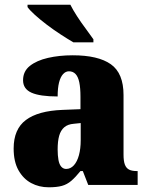

<svg xmlns="http://www.w3.org/2000/svg" viewBox="-20 -786 628 816"><path d="M187 10Q146 10 112.5 -8Q79 -26 58.5 -62.5Q38 -99 38 -155Q38 -237 90 -276Q142 -315 246 -319L322 -322V-375Q322 -412 317 -436Q312 -460 301 -471.5Q290 -483 273 -483Q259 -483 248 -471Q237 -459 231 -435.5Q225 -412 225 -376Q150 -376 114 -392Q78 -408 78 -445Q78 -483 107 -506Q136 -529 184 -540Q232 -551 289 -551Q397 -551 451 -513Q505 -475 505 -382V-129Q505 -102 510.5 -87Q516 -72 528 -65.5Q540 -59 561 -59H565V0H355L332 -59H322Q301 -33 283 -17.5Q265 -2 243 4Q221 10 187 10ZM261 -68Q280 -68 294 -83.5Q308 -99 315.5 -126.5Q323 -154 323 -191V-263L294 -260Q268 -258 253 -245Q238 -232 231.5 -209Q225 -186 225 -151Q225 -125 228.5 -106Q232 -87 240.5 -77.5Q249 -68 261 -68ZM292 -606Q268 -620 238 -639.5Q208 -659 179 -681Q150 -703 128 -723Q106 -743 97 -756V-766H279Q290 -744 307.5 -717Q325 -690 344.5 -664Q364 -638 377 -619V-606Z"/></svg>

Font: Noto Serif Khmer SemiCondensed Black
Style: Regular
Weight: 900
Width: 4
Designer: Danh Hong and the Monotype Design Team
Foundry: Monotype Imaging Inc.
Version: Version 2.004